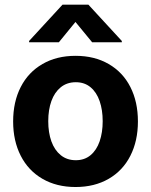

<svg xmlns="http://www.w3.org/2000/svg" viewBox="-20 -770 630 801"><path d="M34.8 -263.2Q34.8 -345.3 66.5 -407Q98.1 -468.8 157.2 -502.9Q216.2 -537.1 295.2 -537.1Q374.3 -537.1 433.4 -502.9Q492.5 -468.8 523.9 -407Q555.4 -345.3 555.4 -263.2Q555.4 -182.2 523.9 -120.2Q492.5 -58.2 433.4 -24Q374.3 10.2 295.2 10.2Q216.2 10.2 157.2 -24Q98.1 -58.2 66.5 -120.2Q34.8 -182.2 34.8 -263.2ZM408.4 -264.4Q408.4 -311.3 395.7 -348.1Q383 -385 357.8 -406Q332.6 -427 296.3 -427Q259.5 -427 233.5 -406Q207.6 -385 194.4 -348.4Q181.3 -311.9 181.3 -264.4Q181.3 -216.9 194.4 -180.2Q207.6 -143.6 233.5 -122.6Q259.5 -101.6 296.3 -101.6Q332.6 -101.6 357.8 -122.6Q383 -143.6 395.7 -180.5Q408.4 -217.4 408.4 -264.4ZM294.8 -678.4 225.7 -593.8H101.4V-599.1L240.7 -750.4H348.9L488.2 -599.1V-593.8H364.3Z"/></svg>

Font: Pretendard JP Variable
Style: Regular
Weight: 400
Designer: Base glyphs from Inter by Rasmus Andersson; Hangul glyphs from Noto Sans CJK(Source Han Sans) by Jang Soo-young and Kang
Foundry: Kil Hyung-jin
Version: Version 1.307;Glyphs 3.2 (3192)